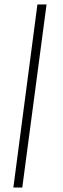

<svg xmlns="http://www.w3.org/2000/svg" viewBox="-20 -766 284 862"><path d="M148 -746H189L80 76H40Z"/></svg>

Font: Bellota Light
Style: Italic
Weight: 300
Italic angle: -7.5°
Designer: Kemie Guaida
Foundry: Kemie Guaida
Version: Version 4.001